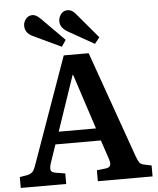

<svg xmlns="http://www.w3.org/2000/svg" viewBox="-62 -1000 866 1052"><g transform="rotate(-5 371.5 -474.0)"><path d="M9 0V-60L52 -67Q71 -72 80.5 -82Q90 -92 100 -122L307 -703H444L651 -119Q661 -92 668.5 -82Q676 -72 697 -68L734 -60V0H433V-60L484 -66Q503 -69 507.5 -80.5Q512 -92 504 -117L469 -221H219L185 -121Q178 -100 180 -85Q182 -70 209 -66L259 -58V0ZM243 -289H448L349 -592H346ZM483 -751 345 -829Q322 -842 310.5 -856.5Q299 -871 299 -892Q299 -912 312.5 -930Q326 -948 350 -948Q361 -948 372 -942Q383 -936 396 -920L510 -785ZM301 -751 153 -821Q129 -831 117 -846.5Q105 -862 105 -883Q105 -904 119 -921Q133 -938 155 -938Q165 -938 176 -932Q187 -926 201 -912L325 -787Z"/></g></svg>

Font: Literata 18pt SemiBold
Style: Regular
Weight: 600
Designer: Latin by Veronika Burian and Jose Scaglione. Greek by Irene Vlachou. Cyrillic by Vera Evstafieva.
Foundry: TypeTogether
Version: Version 3.103;gftools[0.9.29]